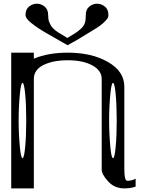

<svg xmlns="http://www.w3.org/2000/svg" viewBox="-20 -1041 831 1061"><path d="M89.8 -521.5Q83 -449.2 83 -375Q83 -300.8 89.8 -228.5Q95.7 -167 104.5 -167Q113.3 -167 119.1 -228.5Q125 -290 125 -375Q125 -460 119.1 -521.5Q113.3 -583 104.5 -583Q95.7 -583 89.8 -521.5ZM589.8 -521.5Q583 -449.2 583 -375Q583 -300.8 589.8 -228.5Q595.7 -167 604.5 -167Q613.3 -167 619.1 -228.5Q625 -290 625 -375Q625 -460 619.1 -521.5Q613.3 -583 604.5 -583Q595.7 -583 589.8 -521.5ZM167 -750V-716.8Q246.1 -750 354.5 -750Q487.3 -750 577.1 -698.2Q667 -646.5 667 -562.5V-110.4Q667 -42 682.6 -42Q710 -42 729.5 -53.7V-9.8Q703.1 0 667 0Q612.3 0 577.1 -39.1Q542 -78.1 542 -103.5V-604.5Q542 -652.3 488.3 -680.7Q436.5 -708 354.5 -708Q272.5 -708 219.7 -681.6Q167 -655.3 167 -604.5V-79.1V0H42V-750ZM579.1 -958Q579.1 -946.3 572.3 -936.5Q565.4 -927.7 550.8 -914.1Q534.2 -899.4 517.6 -888.7L471.7 -860.4L417 -827.1Q404.3 -819.3 396.5 -814.9Q388.7 -810.5 377.4 -804.7Q366.2 -798.8 353.5 -791L232.4 -860.4Q186.5 -886.7 151.4 -915Q121.1 -939.5 121.1 -958Q121.1 -988.3 139.6 -1003.9Q159.2 -1020.5 183.6 -1020.5Q208 -1020.5 227.5 -1003.9Q246.1 -988.3 246.1 -958Q246.1 -935.5 251 -921.9Q257.8 -904.3 264.6 -894.5Q273.4 -882.8 287.1 -872.1Q299.8 -862.3 317.4 -852.5L352.5 -831.1L396.5 -858.4Q408.2 -865.2 426.8 -881.8Q443.4 -896.5 449.2 -915Q454.1 -929.7 454.1 -958Q454.1 -988.3 472.7 -1003.9Q492.2 -1020.5 516.6 -1020.5Q541 -1020.5 560.5 -1003.9Q579.1 -988.3 579.1 -958Z"/></svg>

Font: okolaksMetalik
Style: bold
Weight: 700
Width: 7
Version: Version 0.6